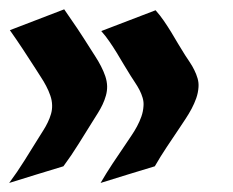

<svg xmlns="http://www.w3.org/2000/svg" viewBox="-48 -466 504 416"><path d="M289.1 -443.8Q298.8 -432.9 307 -420.9Q315.2 -408.9 322.8 -396.6Q330.3 -384.3 337.6 -371.7Q345 -359.1 352.8 -346.9Q357.7 -339.4 363.2 -331.2Q368.7 -323 373 -314.2Q377.4 -305.4 380.1 -296.1Q382.8 -286.9 382.1 -277.3Q381.3 -264.9 377.2 -253.2Q373 -241.5 367.2 -230.5Q361.3 -219.5 354.4 -209Q347.4 -198.5 340.8 -188.5Q326.9 -168 313.4 -147.6Q299.8 -127.2 287.4 -105.7Q257.8 -96.7 228.6 -87.8Q199.5 -78.9 169.9 -69.6Q182.4 -91.1 195.9 -111.5Q209.5 -131.8 223.4 -152.3Q229.7 -161.9 236.5 -171.8Q243.2 -181.6 248.8 -192Q254.4 -202.4 258.3 -213.4Q262.2 -224.4 262.9 -236.1Q263.7 -245.1 261.1 -253.9Q258.5 -262.7 254.3 -270.9Q250 -279.1 244.9 -286.7Q239.7 -294.4 235.1 -301.8Q227.3 -314 220 -326.5Q212.6 -339.1 205.1 -351.4Q197.5 -363.8 189.3 -375.7Q181.2 -387.7 171.4 -398.7ZM91.1 -445.8Q105.7 -425 119.6 -404.2Q133.5 -383.3 147 -361.8Q152.3 -353.3 158.8 -343.3Q165.3 -333.3 170.8 -322.6Q176.3 -312 180.1 -301Q183.8 -290 184.1 -279.3Q184.3 -269 181.5 -259Q178.7 -249 174.2 -239.5Q169.7 -230 164.1 -221.1Q158.4 -212.2 153.3 -203.9Q137.7 -179 122.3 -154.2Q106.9 -129.4 89.4 -105.7Q59.8 -96.7 30.6 -87.8Q1.5 -78.9 -28.1 -69.6Q-10.5 -93.3 4.9 -118Q20.3 -142.8 35.9 -167.7Q40.8 -175.5 46 -183.8Q51.3 -192.1 55.5 -200.9Q59.8 -209.7 62.5 -219Q65.2 -228.3 64.9 -238Q64.7 -248.5 61 -259Q57.4 -269.5 52.1 -279.5Q46.9 -289.6 40.6 -299Q34.4 -308.3 29.3 -316.7Q15.6 -338.1 1.8 -359Q-12 -379.9 -26.6 -400.6Z"/></svg>

Font: Autopia
Style: Bold
Weight: 700
Designer: Antoine Gelgon
Foundry: Antoine Gelgon
Version: 001.000